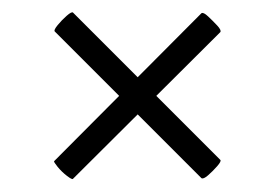

<svg xmlns="http://www.w3.org/2000/svg" viewBox="-20 -342 438 305"><path d="M96 -58Q95 -56 86.5 -62.5Q78 -69 71.5 -77Q65 -85 66 -86L300 -321Q303 -323 310.5 -316Q318 -309 325 -301.5Q332 -294 330 -291ZM67 -292Q65 -294 71.5 -302Q78 -310 86 -317Q94 -324 96 -322L330 -88Q332 -86 325 -78Q318 -70 310.5 -63.5Q303 -57 300 -59Z"/></svg>

Font: Cormorant Infant Light Medium
Style: Italic
Weight: 500
Italic angle: -10°
Version: Version 4.001